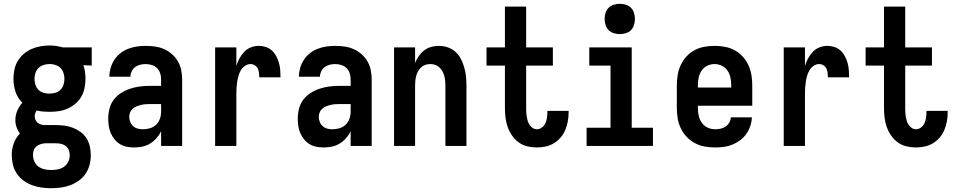

<svg xmlns="http://www.w3.org/2000/svg" viewBox="-20 -770 5040 1013"><path d="M250 223Q224 223 198.5 219.5Q173 216 149 207Q125 198 104 182.5Q83 167 68.5 145.5Q54 124 48 98.5Q42 73 42 47Q42 16 52.5 -13.5Q63 -43 85 -65Q74 -80 67.5 -98.5Q61 -117 61 -136Q61 -162 71 -185.5Q81 -209 98 -228Q73 -252 62 -285.5Q51 -319 51 -354Q51 -378 56 -402.5Q61 -427 73.5 -448Q86 -469 104.5 -485Q123 -501 145.5 -511Q168 -521 192.5 -525.5Q217 -530 241 -530Q257 -530 272.5 -528Q288 -526 303 -522L311 -520H464V-424L420 -426Q426 -409 428.5 -390.5Q431 -372 431 -354Q431 -330 426 -305.5Q421 -281 409 -260Q397 -239 378 -223Q359 -207 336.5 -197Q314 -187 290 -183.5Q266 -180 241 -180Q224 -180 207 -181.5Q190 -183 174 -187Q169 -181 166 -173Q163 -165 163 -157Q163 -147 167 -138Q171 -129 178 -123Q185 -117 194 -114Q203 -111 213 -110Q213 -110 213.5 -110Q214 -110 215 -110Q217 -110 220 -110Q223 -110 225 -110H275Q298 -110 321 -107Q344 -104 365.5 -95.5Q387 -87 406 -73Q425 -59 437 -39.5Q449 -20 454 3Q459 26 459 49Q459 75 452.5 100Q446 125 431.5 146.5Q417 168 396 183Q375 198 351 207Q327 216 301.5 219.5Q276 223 250 223ZM241 -276Q257 -276 272.5 -280.5Q288 -285 299 -296Q310 -307 315 -322.5Q320 -338 320 -354Q320 -369 315.5 -383.5Q311 -398 301.5 -409Q292 -420 277.5 -425.5Q263 -431 248 -432H241Q241 -432 240.5 -432Q240 -432 240 -432Q225 -432 209.5 -427Q194 -422 183 -411Q172 -400 167 -385Q162 -370 162 -354Q162 -338 167 -322.5Q172 -307 183 -296Q194 -285 209.5 -280.5Q225 -276 241 -276ZM250 127Q268 127 285.5 123.5Q303 120 317.5 110Q332 100 340 83.5Q348 67 348 49Q348 35 343 22Q338 9 327 0.5Q316 -8 302.5 -11Q289 -14 275 -14H225Q223 -14 221 -14Q219 -14 217 -14Q205 -13 193 -9Q181 -5 171.5 3Q162 11 158 23Q154 35 154 47Q154 65 161.5 82Q169 99 183 109Q197 119 215 123Q233 127 250 127Z M689 8Q669 8 650 4.5Q631 1 614 -9Q597 -19 584.5 -34.5Q572 -50 564.5 -67.5Q557 -85 554 -104.5Q551 -124 551 -143Q551 -170 557.5 -196Q564 -222 579.5 -243Q595 -264 617.5 -278.5Q640 -293 665 -301.5Q690 -310 716.5 -313.5Q743 -317 769 -317H830V-351Q830 -368 825 -383.5Q820 -399 808.5 -410.5Q797 -422 781 -427Q765 -432 748 -432Q734 -432 719.5 -428.5Q705 -425 693 -416Q681 -407 674.5 -393Q668 -379 668 -365H557Q557 -388 563.5 -411Q570 -434 583 -454Q596 -474 615 -489Q634 -504 656 -512.5Q678 -521 701.5 -524.5Q725 -528 748 -528Q773 -528 798 -524.5Q823 -521 845.5 -511Q868 -501 887 -484.5Q906 -468 918.5 -446.5Q931 -425 936 -400.5Q941 -376 941 -351V0H830V-78Q825 -68 823.5 -65.5Q822 -63 819 -58.5Q816 -54 812.5 -49.5Q809 -45 805.5 -41Q802 -37 798 -33Q794 -29 790 -25.5Q786 -22 781.5 -19Q777 -16 772.5 -13Q768 -10 763 -7.5Q758 -5 753 -3Q748 -1 742.5 0.5Q737 2 732 3.5Q727 5 721.5 5.5Q716 6 710.5 6.5Q705 7 699.5 7.5Q694 8 689 8ZM734 -88Q753 -88 771.5 -93.5Q790 -99 803.5 -112Q817 -125 823.5 -143Q830 -161 830 -180V-221H769Q757 -221 745.5 -220Q734 -219 722.5 -216Q711 -213 700 -208.5Q689 -204 680 -196Q671 -188 666.5 -177Q662 -166 662 -154Q662 -140 667 -127Q672 -114 682.5 -104.5Q693 -95 706.5 -91.5Q720 -88 734 -88Z M1115 0V-520H1227V-422Q1233 -443 1243.5 -462Q1254 -481 1268.5 -496.5Q1283 -512 1303.5 -520Q1324 -528 1345 -528Q1364 -528 1382.5 -522Q1401 -516 1415 -503Q1429 -490 1438 -473Q1447 -456 1452 -437.5Q1457 -419 1458.5 -400Q1460 -381 1460 -362H1348Q1348 -374 1346.5 -386Q1345 -398 1340 -408.5Q1335 -419 1324.5 -425.5Q1314 -432 1302 -432Q1286 -432 1272.5 -422.5Q1259 -413 1251 -399.5Q1243 -386 1238.5 -370.5Q1234 -355 1231.5 -339Q1229 -323 1228 -307.5Q1227 -292 1227 -276V0Z M1689 8Q1669 8 1650 4.5Q1631 1 1614 -9Q1597 -19 1584.5 -34.5Q1572 -50 1564.5 -67.5Q1557 -85 1554 -104.5Q1551 -124 1551 -143Q1551 -170 1557.5 -196Q1564 -222 1579.5 -243Q1595 -264 1617.5 -278.5Q1640 -293 1665 -301.5Q1690 -310 1716.5 -313.5Q1743 -317 1769 -317H1830V-351Q1830 -368 1825 -383.5Q1820 -399 1808.5 -410.5Q1797 -422 1781 -427Q1765 -432 1748 -432Q1734 -432 1719.5 -428.5Q1705 -425 1693 -416Q1681 -407 1674.5 -393Q1668 -379 1668 -365H1557Q1557 -388 1563.5 -411Q1570 -434 1583 -454Q1596 -474 1615 -489Q1634 -504 1656 -512.5Q1678 -521 1701.5 -524.5Q1725 -528 1748 -528Q1773 -528 1798 -524.5Q1823 -521 1845.5 -511Q1868 -501 1887 -484.5Q1906 -468 1918.5 -446.5Q1931 -425 1936 -400.5Q1941 -376 1941 -351V0H1830V-78Q1825 -68 1823.5 -65.5Q1822 -63 1819 -58.5Q1816 -54 1812.5 -49.5Q1809 -45 1805.5 -41Q1802 -37 1798 -33Q1794 -29 1790 -25.5Q1786 -22 1781.5 -19Q1777 -16 1772.5 -13Q1768 -10 1763 -7.5Q1758 -5 1753 -3Q1748 -1 1742.5 0.5Q1737 2 1732 3.5Q1727 5 1721.5 5.5Q1716 6 1710.5 6.5Q1705 7 1699.5 7.5Q1694 8 1689 8ZM1734 -88Q1753 -88 1771.5 -93.5Q1790 -99 1803.5 -112Q1817 -125 1823.5 -143Q1830 -161 1830 -180V-221H1769Q1757 -221 1745.5 -220Q1734 -219 1722.5 -216Q1711 -213 1700 -208.5Q1689 -204 1680 -196Q1671 -188 1666.5 -177Q1662 -166 1662 -154Q1662 -140 1667 -127Q1672 -114 1682.5 -104.5Q1693 -95 1706.5 -91.5Q1720 -88 1734 -88Z M2059 0V-520H2170V-438Q2178 -458 2190 -475Q2202 -492 2218.5 -504.5Q2235 -517 2255 -522.5Q2275 -528 2296 -528Q2320 -528 2343 -520Q2366 -512 2383.5 -496Q2401 -480 2412 -458.5Q2423 -437 2429.5 -414Q2436 -391 2438.5 -367.5Q2441 -344 2441 -320V0H2330V-320Q2330 -333 2328.5 -346Q2327 -359 2323.5 -371.5Q2320 -384 2313.5 -395Q2307 -406 2297.5 -415Q2288 -424 2275.5 -428Q2263 -432 2250 -432Q2237 -432 2224.5 -428Q2212 -424 2202.5 -415Q2193 -406 2186.5 -395Q2180 -384 2176.5 -371.5Q2173 -359 2171.5 -346Q2170 -333 2170 -320V0Z M2812 8Q2787 8 2762 2Q2737 -4 2716.5 -19Q2696 -34 2681.5 -55Q2667 -76 2658.5 -100Q2650 -124 2647 -149.5Q2644 -175 2644 -200V-424H2547V-520H2644V-735H2756V-520H2897V-424H2756V-200Q2756 -188 2756.5 -176.5Q2757 -165 2759 -153.5Q2761 -142 2764.5 -131Q2768 -120 2774.5 -110.5Q2781 -101 2791 -94.5Q2801 -88 2812 -88Q2827 -88 2839.5 -97.5Q2852 -107 2858 -121Q2864 -135 2866 -150Q2868 -165 2868 -180Q2868 -181 2868 -182.5Q2868 -184 2868 -185H2980Q2980 -182 2980 -179.5Q2980 -177 2980 -175Q2980 -151 2975.5 -128Q2971 -105 2962 -83.5Q2953 -62 2937.5 -44Q2922 -26 2902 -14Q2882 -2 2859 3Q2836 8 2812 8Z M3075 0V-96H3201V-424H3089V-520H3313V-96H3425V0ZM3250 -590Q3234 -590 3218 -595Q3202 -600 3191 -611Q3180 -622 3175 -638Q3170 -654 3170 -670Q3170 -686 3175 -702Q3180 -718 3191 -729Q3202 -740 3218 -745Q3234 -750 3250 -750Q3266 -750 3282 -745Q3298 -740 3309 -729Q3320 -718 3325 -702Q3330 -686 3330 -670Q3330 -654 3325 -638Q3320 -622 3309 -611Q3298 -600 3282 -595Q3266 -590 3250 -590Z M3752 8Q3725 8 3697.5 3Q3670 -2 3646 -15Q3622 -28 3603 -48Q3584 -68 3572 -93Q3560 -118 3555.5 -145.5Q3551 -173 3551 -200V-320Q3551 -347 3555.5 -374.5Q3560 -402 3571.5 -426.5Q3583 -451 3601.5 -471.5Q3620 -492 3644 -505Q3668 -518 3695.5 -523Q3723 -528 3750 -528Q3777 -528 3804.5 -523Q3832 -518 3856 -505Q3880 -492 3898.5 -471.5Q3917 -451 3928.5 -426.5Q3940 -402 3944.5 -374.5Q3949 -347 3949 -320V-212H3662V-200Q3662 -180 3666.5 -159.5Q3671 -139 3682.5 -122.5Q3694 -106 3713 -97Q3732 -88 3752 -88Q3767 -88 3781.5 -91Q3796 -94 3808 -102Q3820 -110 3827.5 -123Q3835 -136 3836 -151H3947Q3946 -127 3938.5 -105Q3931 -83 3917.5 -63.5Q3904 -44 3885 -30Q3866 -16 3844 -7Q3822 2 3799 5Q3776 8 3752 8ZM3662 -308H3838V-320Q3838 -340 3834 -360Q3830 -380 3818.5 -397Q3807 -414 3788.5 -423Q3770 -432 3750 -432Q3730 -432 3711.5 -423Q3693 -414 3681.5 -397Q3670 -380 3666 -360Q3662 -340 3662 -320Z M4115 0V-520H4227V-422Q4233 -443 4243.5 -462Q4254 -481 4268.5 -496.5Q4283 -512 4303.5 -520Q4324 -528 4345 -528Q4364 -528 4382.5 -522Q4401 -516 4415 -503Q4429 -490 4438 -473Q4447 -456 4452 -437.5Q4457 -419 4458.5 -400Q4460 -381 4460 -362H4348Q4348 -374 4346.5 -386Q4345 -398 4340 -408.5Q4335 -419 4324.5 -425.5Q4314 -432 4302 -432Q4286 -432 4272.5 -422.5Q4259 -413 4251 -399.5Q4243 -386 4238.5 -370.5Q4234 -355 4231.5 -339Q4229 -323 4228 -307.5Q4227 -292 4227 -276V0Z M4812 8Q4787 8 4762 2Q4737 -4 4716.5 -19Q4696 -34 4681.5 -55Q4667 -76 4658.5 -100Q4650 -124 4647 -149.5Q4644 -175 4644 -200V-424H4547V-520H4644V-735H4756V-520H4897V-424H4756V-200Q4756 -188 4756.5 -176.5Q4757 -165 4759 -153.5Q4761 -142 4764.5 -131Q4768 -120 4774.5 -110.5Q4781 -101 4791 -94.5Q4801 -88 4812 -88Q4827 -88 4839.5 -97.5Q4852 -107 4858 -121Q4864 -135 4866 -150Q4868 -165 4868 -180Q4868 -181 4868 -182.5Q4868 -184 4868 -185H4980Q4980 -182 4980 -179.5Q4980 -177 4980 -175Q4980 -151 4975.5 -128Q4971 -105 4962 -83.5Q4953 -62 4937.5 -44Q4922 -26 4902 -14Q4882 -2 4859 3Q4836 8 4812 8Z"/></svg>

Font: Zed Mono
Style: Bold
Weight: 700
Monospace: yes
Designer: Belleve Invis
Foundry: Belleve Invis
Version: Version 1.0.0; ttfautohint (v1.8.4)